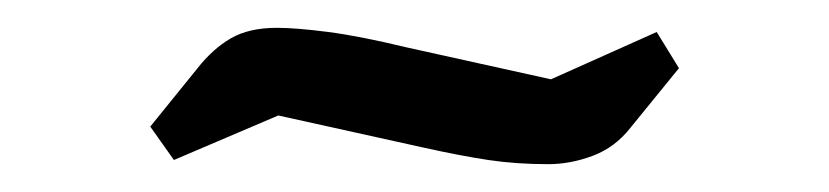

<svg xmlns="http://www.w3.org/2000/svg" viewBox="-20 -351 596 138"><path d="M374 -233Q351 -233 331 -236Q311 -239 284 -245L180 -268L105 -236L88 -260L122 -302Q133 -316 146 -323.5Q159 -331 179 -331Q193 -331 216 -328Q239 -325 272 -317L376 -294L452 -328L468 -302L433 -259Q422 -245 406 -239Q390 -233 374 -233Z"/></svg>

Font: Faustina Light Light
Style: Regular
Weight: 300
Version: Version 1.200